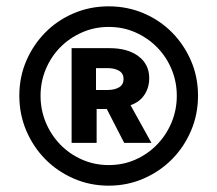

<svg xmlns="http://www.w3.org/2000/svg" viewBox="-20 -746 686 606"><path d="M323 -160Q264 -160 212.5 -182.5Q161 -205 123 -243.5Q85 -282 63 -333.5Q41 -385 41 -444Q41 -503 63 -554Q85 -605 123 -643.5Q161 -682 212.5 -704Q264 -726 323 -726Q382 -726 433.5 -704Q485 -682 523 -643.5Q561 -605 583 -554Q605 -503 605 -444Q605 -385 583 -333.5Q561 -282 523 -243.5Q485 -205 433.5 -182.5Q382 -160 323 -160ZM206 -295V-594H326Q383 -594 417 -568.5Q451 -543 451 -499Q451 -470 436 -447Q421 -424 392 -414L458 -295H372L317 -402H285V-295ZM323 -225Q369 -225 408 -242.5Q447 -260 476 -290Q505 -320 521.5 -359.5Q538 -399 538 -444Q538 -488 521.5 -527.5Q505 -567 476 -596.5Q447 -626 408 -643.5Q369 -661 323 -661Q278 -661 238.5 -643.5Q199 -626 170 -596.5Q141 -567 124.5 -527.5Q108 -488 108 -444Q108 -399 124.5 -359.5Q141 -320 170 -290Q199 -260 238.5 -242.5Q278 -225 323 -225ZM283 -462H319Q342 -462 356 -470.5Q370 -479 370 -497Q370 -514 356 -522.5Q342 -531 319 -531H283Z"/></svg>

Font: Geist
Style: Bold
Weight: 400
Designer: Basement.studio, Andrés Briganti, Mateo Zaragoza
Foundry: Basement.studio, Vercel, Andrés Briganti, Guido Ferreyra, Mateo Zaragoza
Version: Version 1.401